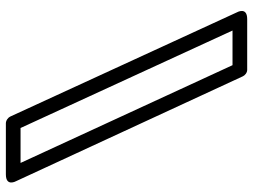

<svg xmlns="http://www.w3.org/2000/svg" viewBox="-124 -652 862 654"><g transform="rotate(90 307.0 -325.0)"><path d="M84 -686H202L535 36H416ZM45 -736C2 -736 22 -701 22 -701L377 71C380 78 390 86 400 86H574C617 86 597 51 597 51L240 -721C237 -728 228 -736 218 -736Z"/></g></svg>

Font: Asimov
Style: XWidOu
Weight: 500
Designer: Google
Version: Version 2.000980; 2014